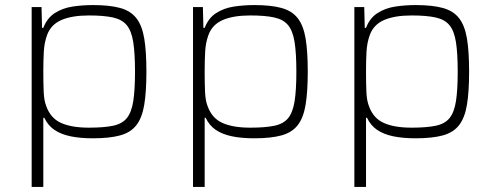

<svg xmlns="http://www.w3.org/2000/svg" viewBox="-20 -538 1951 758"><path d="M105 200V-510H144L146 -428H151Q166 -467 196.5 -486.5Q227 -506 266 -512Q305 -518 347 -518Q413 -518 454.5 -506.5Q496 -495 518.5 -466Q541 -437 549.5 -386Q558 -335 558 -255Q558 -176 549.5 -124.5Q541 -73 518.5 -44Q496 -15 454.5 -3.5Q413 8 347 8Q296 8 258 0Q220 -8 194.5 -25.5Q169 -43 155 -73H151V200ZM331 -34Q390 -34 426 -41.5Q462 -49 480.5 -71.5Q499 -94 506 -138Q513 -182 513 -255Q513 -328 506 -372Q499 -416 480.5 -438.5Q462 -461 426 -469Q390 -477 331 -477Q264 -477 222.5 -459Q181 -441 166 -400Q155 -370 153 -334.5Q151 -299 151 -255Q151 -210 152.5 -175Q154 -140 163 -118Q180 -71 221.5 -52.5Q263 -34 331 -34Z M742 200V-510H781L783 -428H788Q803 -467 833.5 -486.5Q864 -506 903 -512Q942 -518 984 -518Q1050 -518 1091.5 -506.5Q1133 -495 1155.5 -466Q1178 -437 1186.5 -386Q1195 -335 1195 -255Q1195 -176 1186.5 -124.5Q1178 -73 1155.5 -44Q1133 -15 1091.5 -3.5Q1050 8 984 8Q933 8 895 0Q857 -8 831.5 -25.5Q806 -43 792 -73H788V200ZM968 -34Q1027 -34 1063 -41.5Q1099 -49 1117.5 -71.5Q1136 -94 1143 -138Q1150 -182 1150 -255Q1150 -328 1143 -372Q1136 -416 1117.5 -438.5Q1099 -461 1063 -469Q1027 -477 968 -477Q901 -477 859.5 -459Q818 -441 803 -400Q792 -370 790 -334.5Q788 -299 788 -255Q788 -210 789.5 -175Q791 -140 800 -118Q817 -71 858.5 -52.5Q900 -34 968 -34Z M1379 200V-510H1418L1420 -428H1425Q1440 -467 1470.5 -486.5Q1501 -506 1540 -512Q1579 -518 1621 -518Q1687 -518 1728.5 -506.5Q1770 -495 1792.5 -466Q1815 -437 1823.5 -386Q1832 -335 1832 -255Q1832 -176 1823.5 -124.5Q1815 -73 1792.5 -44Q1770 -15 1728.5 -3.5Q1687 8 1621 8Q1570 8 1532 0Q1494 -8 1468.5 -25.5Q1443 -43 1429 -73H1425V200ZM1605 -34Q1664 -34 1700 -41.5Q1736 -49 1754.5 -71.5Q1773 -94 1780 -138Q1787 -182 1787 -255Q1787 -328 1780 -372Q1773 -416 1754.5 -438.5Q1736 -461 1700 -469Q1664 -477 1605 -477Q1538 -477 1496.5 -459Q1455 -441 1440 -400Q1429 -370 1427 -334.5Q1425 -299 1425 -255Q1425 -210 1426.5 -175Q1428 -140 1437 -118Q1454 -71 1495.5 -52.5Q1537 -34 1605 -34Z"/></svg>

Font: Saira SemiExpanded ExtraLight
Style: Regular
Weight: 250
Width: 6
Designer: Hector Gatti with collaboration of the Omnibus-Type team
Foundry: Omnibus-Type
Version: Version 1.101